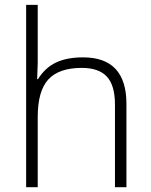

<svg xmlns="http://www.w3.org/2000/svg" viewBox="-20 -780 630 800"><path d="M459 0V-344.2Q459 -424.3 425.3 -460.7Q391.6 -497.1 320.8 -497.1Q225.6 -497.1 181.4 -449Q137.2 -400.9 137.2 -293V0H88.9V-759.8H137.2V-518.1L134.8 -450.2H138.2Q168 -498 213.4 -519.5Q258.8 -541 326.2 -541Q506.8 -541 506.8 -347.2V0Z"/></svg>

Font: TypoPRO Open Sans
Style: Regular
Weight: 300
Foundry: Ascender Corporation
Version: Version 1.10